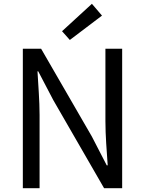

<svg xmlns="http://www.w3.org/2000/svg" viewBox="-20 -989 762 1009"><path d="M100 0H188V-385C188 -462 181 -540 177 -614H181L260 -463L527 0H622V-733H534V-352C534 -276 541 -194 546 -120H541L463 -271L196 -733H100ZM347 -779 516 -907 463 -969 306 -825Z"/></svg>

Font: Noto Sans CJK KR Regular
Style: Regular
Weight: 400
Designer: Ryoko NISHIZUKA (kana & ideographs); Paul D. Hunt (Latin, Greek & Cyrillic); Wenlong ZHANG (bopomofo); Sandoll Communica
Foundry: Adobe Systems Incorporated
Version: Version 1.004;PS 1.004;hotconv 1.0.82;makeotf.lib2.5.63406